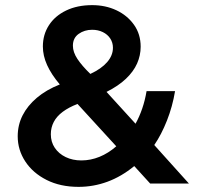

<svg xmlns="http://www.w3.org/2000/svg" viewBox="-20 -715 767 748"><path d="M286 13Q215 13 161.5 -14Q108 -41 78.5 -86Q49 -131 49 -184Q49 -228 68 -265.5Q87 -303 123.5 -334Q160 -365 213 -386Q180 -425 163.5 -461.5Q147 -498 147 -534Q147 -580 170.5 -616.5Q194 -653 237.5 -674Q281 -695 339 -695Q391 -695 433.5 -675Q476 -655 502 -618.5Q528 -582 528 -533Q528 -499 514 -467.5Q500 -436 470.5 -408Q441 -380 395 -357L508 -233Q523 -260 534 -292Q545 -324 551 -360H662Q652 -300 630.5 -245.5Q609 -191 581 -150L716 0H565L503 -68Q453 -27 398.5 -7Q344 13 286 13ZM297 -90Q333 -90 367.5 -104Q402 -118 433 -145L282 -310Q248 -297 224.5 -279.5Q201 -262 189.5 -240Q178 -218 178 -192Q178 -162 193.5 -139Q209 -116 236 -103Q263 -90 297 -90ZM332 -427Q375 -447 397.5 -473Q420 -499 420 -529Q420 -549 409.5 -565Q399 -581 380.5 -590Q362 -599 339 -599Q309 -599 286.5 -583Q264 -567 264 -537Q264 -512 281.5 -485.5Q299 -459 332 -427Z"/></svg>

Font: Atkinson Hyperlegible Next SemiBold
Style: Regular
Weight: 600
Designer: Elliott Scott, Megan Eiswerth, Linus Boman, Theodore Petrosky, Letters from Sweden
Foundry: Applied Design Works, Letters from Sweden
Version: Version 2.001